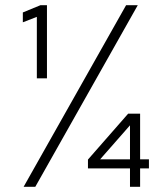

<svg xmlns="http://www.w3.org/2000/svg" viewBox="-20 -720 640 740"><path d="M122 -418V-655L68 -634V-672L136 -700H161V-418ZM481 0V-71H319V-105L474 -282H520V-106H554V-71H520V0ZM366 -106H481V-237ZM71 0 466 -700H511L116 0Z"/></svg>

Font: Red Hat Mono
Style: Regular
Weight: 300
Monospace: yes
Designer: Pentagram, MCKL
Foundry: Pentagram, MCKL
Version: Version 1.023